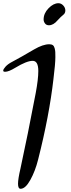

<svg xmlns="http://www.w3.org/2000/svg" viewBox="-24 -675 441 1193"><path d="M280 -518Q264 -518 255.5 -529.5Q247 -541 247 -554Q247 -592 277.5 -623.5Q308 -655 339 -655Q356 -655 369 -641Q382 -627 382 -610Q382 -592 368 -582Q355 -572 334 -549Q308 -518 280 -518ZM104 498Q88 498 88 467Q88 437 103 373Q147 171 198 -97Q214 -183 214 -234Q214 -297 179 -297Q142 -297 71 -254Q30 -229 8 -229Q-4 -229 -4 -236Q-4 -245 10.5 -261Q25 -277 50 -290Q105 -319 188 -368Q243 -400 282 -400Q296 -400 304 -394.5Q312 -389 315.5 -375.5Q319 -362 319.5 -351.5Q320 -341 320 -320Q320 -279 308 -183Q282 44 213 316Q195 388 164.5 443Q134 498 104 498Z"/></svg>

Font: Joscelyn
Style: Regular
Weight: 400
Designer: Peter S. Baker
Version: Version 1.012